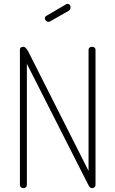

<svg xmlns="http://www.w3.org/2000/svg" viewBox="-20 -973 597 993"><path d="M101 0Q94 0 88.5 -4.5Q83 -9 83 -18V-714Q83 -724 88.5 -727.5Q94 -731 101 -731Q108 -731 114 -724Q120 -717 125 -708.5Q130 -700 132 -695L438 -89V-714Q438 -723 443.5 -727Q449 -731 456 -731Q463 -731 468.5 -727Q474 -723 474 -714V-18Q474 -9 468.5 -4.5Q463 0 456 0Q446 0 439 -13Q432 -26 427 -36L119 -643V-18Q119 -9 113.5 -4.5Q108 0 101 0ZM231 -860Q224 -860 218 -865.5Q212 -871 212 -878Q212 -887 220 -891L322 -951Q326 -953 329 -953Q337 -953 341 -947.5Q345 -942 345 -935Q345 -923 335 -917L240 -863Q238 -862 235.5 -861Q233 -860 231 -860Z"/></svg>

Font: Dosis ExtraLight
Style: Regular
Weight: 250
Designer: EdgarTolentino, PabloImpallari, IginoMarini
Foundry: EdgarTolentino, PabloImpallari, IginoMarini
Version: Version 3.001; ttfautohint (v1.8.2)